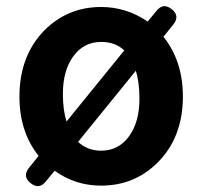

<svg xmlns="http://www.w3.org/2000/svg" viewBox="-20 -597 666 632"><path d="M75 -44 107 -84Q44 -163 44 -279Q44 -413 126 -497Q203 -574 313 -574Q396 -574 466 -526L495 -561Q517 -589 545 -567Q573 -545 551 -517L518 -476Q582 -396 582 -279Q582 -146 500 -63Q423 14 313 14Q227 14 160 -35L131 0Q109 28 81 6Q53 -16 75 -44ZM313 -101Q370 -101 404.5 -148Q439 -195 439 -272Q439 -327 427 -364L332 -247L237 -130Q268 -101 313 -101ZM199 -197 294 -314 389 -431Q360 -459 313 -459Q256 -459 221.5 -412Q187 -365 187 -288Q187 -235 199 -197Z"/></svg>

Font: GenSenRounded JP B
Style: Regular
Weight: 700
Version: Version 1.501;PS 1;hotconv 16.6.51;makeotf.lib2.5.65220